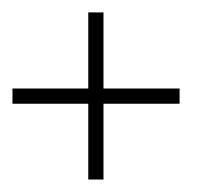

<svg xmlns="http://www.w3.org/2000/svg" viewBox="-20 -288 332 308"><path d="M121.6 0V-121.6H0V-146H121.6V-268.1H146V-146H268.1V-121.6H146V0Z"/></svg>

Font: FS Mondwest Regular
Style: Regular
Weight: 400
Designer: NZWStudios2024
Foundry: https://fontstruct.com
Version: Version 1.0